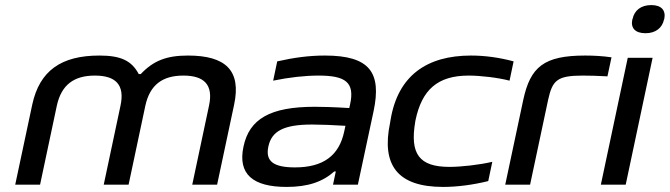

<svg xmlns="http://www.w3.org/2000/svg" viewBox="-20 -728 2640 757"><path d="M107 -315 40 0H138L204 -311C222 -394 272 -430 354 -430C436 -430 473 -394 455 -311L389 0H487L553 -311C571 -394 621 -430 703 -430C785 -430 822 -394 804 -311L738 0H836L903 -315C932 -450 870 -509 721 -509C637 -509 585 -489 535 -436H527C499 -489 456 -509 372 -509C222 -509 136 -450 107 -315Z M1261 -509C1199 -509 1139 -501 1073 -486L1057 -410C1120 -423 1182 -430 1236 -430C1342 -430 1380 -404 1360 -315L1357 -302C1293 -306 1247 -307 1221 -307C1045 -307 963 -259 940 -150C917 -42 976 9 1110 9C1194 9 1252 -11 1298 -52H1304L1293 0H1391L1453 -290C1485 -442 1438 -509 1261 -509ZM1038 -150C1051 -212 1100 -237 1211 -237C1242 -237 1295 -235 1342 -232L1337 -209C1317 -115 1255 -68 1143 -68C1057 -68 1026 -93 1038 -150Z M1520 -256 1518 -244C1483 -77 1547 9 1727 9C1782 9 1844 1 1905 -14L1921 -90C1870 -78 1798 -70 1752 -70C1632 -70 1596 -122 1617 -247L1618 -253C1643 -374 1705 -430 1828 -430C1874 -430 1943 -422 1989 -410L2005 -486C1950 -501 1892 -509 1837 -509C1663 -509 1549 -430 1520 -256Z M2278 -430C2301 -430 2342 -429 2375 -427L2391 -502C2357 -507 2321 -509 2287 -509C2124 -509 2071 -464 2043 -334L1972 0H2070L2141 -334C2158 -412 2177 -430 2278 -430Z M2455 -500 2349 0H2447L2553 -500ZM2473 -651C2466 -618 2484 -597 2525 -597C2565 -597 2591 -618 2598 -651L2599 -653C2606 -687 2588 -708 2548 -708C2507 -708 2481 -687 2474 -653Z"/></svg>

Font: LT Wave
Style: Italic
Weight: 400
Designer: Daniel Lyons
Version: Version 2.5 (Glyphs App)